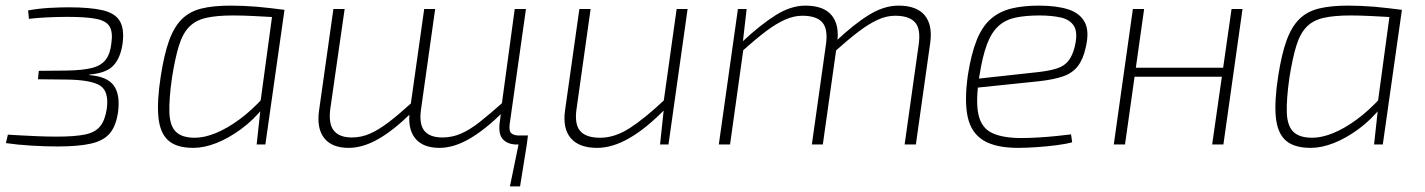

<svg xmlns="http://www.w3.org/2000/svg" viewBox="-20 -514 5069 683"><path d="M224 -488Q301 -488 345.5 -477.5Q390 -467 406.5 -438.5Q423 -410 416 -359Q409 -309 384 -281.5Q359 -254 299 -249L297 -247Q361 -242 384.5 -210Q408 -178 400 -116Q393 -66 370.5 -39.5Q348 -13 303 -3Q258 7 184 7Q142 7 91.5 4Q41 1 1 -5L8 -35Q23 -34 50.5 -32.5Q78 -31 113 -29.5Q148 -28 182 -28Q246 -28 282.5 -35.5Q319 -43 336.5 -65Q354 -87 360 -128Q368 -189 336 -209.5Q304 -230 216 -231L115 -232L118 -262L218 -263Q273 -264 306 -272Q339 -280 355.5 -301Q372 -322 376 -359Q382 -399 370 -419.5Q358 -440 322 -447Q286 -454 220 -454Q182 -454 143.5 -452Q105 -450 83 -447L80 -477Q119 -484 157 -486Q195 -488 224 -488Z M800 -494Q823 -494 846.5 -493Q870 -492 894.5 -490Q919 -488 943 -485Q967 -482 992 -479L975 -452Q920 -455 882 -457Q844 -459 809 -459Q751 -459 713.5 -450.5Q676 -442 653 -418.5Q630 -395 616.5 -351.5Q603 -308 592 -239Q581 -162 582.5 -114.5Q584 -67 605.5 -45.5Q627 -24 673 -24Q707 -24 747.5 -40.5Q788 -57 831.5 -89Q875 -121 916 -166L920 -135Q883 -88 838 -55Q793 -22 749.5 -5Q706 12 668 12Q608 12 578.5 -14.5Q549 -41 543.5 -97.5Q538 -154 552 -244Q564 -321 581.5 -369.5Q599 -418 626.5 -445.5Q654 -473 696 -483.5Q738 -494 800 -494ZM951 -479H992L924 0H893L906 -120L903 -125Z M1206 -482 1155 -127Q1148 -74 1167.5 -49.5Q1187 -25 1232 -25Q1265 -25 1296 -38.5Q1327 -52 1363 -79.5Q1399 -107 1445 -149L1446 -115Q1381 -51 1326 -19.5Q1271 12 1220 12Q1161 12 1133.5 -22.5Q1106 -57 1115 -121L1166 -482ZM1528 -482 1478 -127Q1470 -74 1489 -49.5Q1508 -25 1554 -25Q1588 -25 1619.5 -38.5Q1651 -52 1686.5 -80Q1722 -108 1768 -149L1769 -115Q1705 -52 1649.5 -20Q1594 12 1543 12Q1484 12 1456.5 -22.5Q1429 -57 1438 -121L1489 -482ZM1851 -482 1793 -72Q1790 -47 1799.5 -39.5Q1809 -32 1826 -32H1858L1854 0H1818Q1788 0 1770.5 -17Q1753 -34 1757 -73L1763 -120L1764 -136L1811 -482ZM1826 -7 1854 0 1830 149H1794Z M2081 -482 2031 -127Q2023 -73 2043.5 -48.5Q2064 -24 2115 -24Q2167 -24 2220.5 -58.5Q2274 -93 2345 -160L2347 -127Q2280 -58 2219.5 -23Q2159 12 2104 12Q2040 12 2010.5 -22.5Q1981 -57 1990 -121L2041 -482ZM2426 -482 2358 0H2328L2342 -132L2340 -147L2387 -482Z M2636 -482 2622 -360 2625 -343 2577 0H2537L2605 -482ZM2845 -494Q2910 -494 2938.5 -459.5Q2967 -425 2958 -361L2907 0H2868L2918 -355Q2926 -410 2905.5 -434Q2885 -458 2834 -458Q2804 -458 2772.5 -444Q2741 -430 2704.5 -402.5Q2668 -375 2620 -332V-365Q2684 -425 2738.5 -459.5Q2793 -494 2845 -494ZM3176 -494Q3241 -494 3269.5 -459.5Q3298 -425 3289 -361L3238 0H3198L3248 -355Q3256 -411 3235 -434.5Q3214 -458 3164 -458Q3134 -458 3103 -444Q3072 -430 3035.5 -402.5Q2999 -375 2951 -332V-365Q3015 -426 3069.5 -460Q3124 -494 3176 -494Z M3676 -494Q3739 -494 3780.5 -480.5Q3822 -467 3839 -434.5Q3856 -402 3842 -344Q3833 -303 3814 -278.5Q3795 -254 3762 -242.5Q3729 -231 3676 -225L3435 -200L3440 -232L3677 -258Q3718 -263 3742.5 -271.5Q3767 -280 3781 -298Q3795 -316 3803 -347Q3815 -397 3801 -420.5Q3787 -444 3754.5 -451.5Q3722 -459 3678 -459Q3629 -459 3593 -451.5Q3557 -444 3532 -421.5Q3507 -399 3491 -356.5Q3475 -314 3464 -244Q3450 -155 3460.5 -107Q3471 -59 3509 -41Q3547 -23 3613 -23Q3642 -23 3674.5 -25Q3707 -27 3737 -30Q3767 -33 3790 -36L3794 -8Q3774 -2 3739 2.5Q3704 7 3667 9.5Q3630 12 3602 12Q3522 12 3478.5 -14.5Q3435 -41 3422.5 -97.5Q3410 -154 3423 -247Q3435 -323 3454.5 -371.5Q3474 -420 3504.5 -446.5Q3535 -473 3577 -483.5Q3619 -494 3676 -494Z M4050 -482 3982 0H3942L4010 -482ZM4340 -273 4335 -241H4010L4014 -273ZM4400 -482 4332 0H4292L4361 -482Z M4775 -494Q4798 -494 4821.5 -493Q4845 -492 4869.5 -490Q4894 -488 4918 -485Q4942 -482 4967 -479L4950 -452Q4895 -455 4857 -457Q4819 -459 4784 -459Q4726 -459 4688.5 -450.5Q4651 -442 4628 -418.5Q4605 -395 4591.5 -351.5Q4578 -308 4567 -239Q4556 -162 4557.5 -114.5Q4559 -67 4580.5 -45.5Q4602 -24 4648 -24Q4682 -24 4722.5 -40.5Q4763 -57 4806.5 -89Q4850 -121 4891 -166L4895 -135Q4858 -88 4813 -55Q4768 -22 4724.5 -5Q4681 12 4643 12Q4583 12 4553.5 -14.5Q4524 -41 4518.5 -97.5Q4513 -154 4527 -244Q4539 -321 4556.5 -369.5Q4574 -418 4601.5 -445.5Q4629 -473 4671 -483.5Q4713 -494 4775 -494ZM4926 -479H4967L4899 0H4868L4881 -120L4878 -125Z"/></svg>

Font: Exo 2 ExtraLight
Style: Italic
Weight: 250
Italic angle: -8°
Designer: Natanael Gama
Foundry: Natanael Gama
Version: Version 2.010